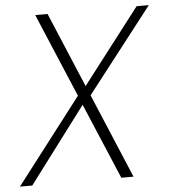

<svg xmlns="http://www.w3.org/2000/svg" viewBox="-65 -748 699 795"><g transform="rotate(-5 284.5 -351.0)"><path d="M407.2 0 273.9 -314.9 37.1 0H-14.2L257.8 -354L110.8 -702.1H162.1L293 -391.1L532.2 -702.1H583L310.1 -351.1L458 0Z"/></g></svg>

Font: SVN-Poppins ExtraLight
Style: Italic
Weight: 200
Italic angle: -10°
Designer: Ninad Kale (Devanagari), Jonny Pinhorn (Latin)
Foundry: Indian Type Foundry
Version: Version 3.002 2017